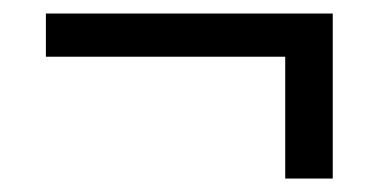

<svg xmlns="http://www.w3.org/2000/svg" viewBox="-20 -498 560 284"><path d="M472.2 -233.9H401.9V-414.1H47.9V-478H472.2Z"/></svg>

Font: Creato Display
Style: Regular
Weight: 400
Version: Version 1.000